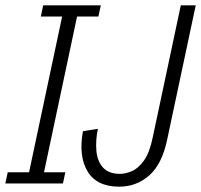

<svg xmlns="http://www.w3.org/2000/svg" viewBox="-63 -688 754 720"><path d="M384 12Q300 12 265.5 -45Q231 -102 248 -196L304 -205Q295 -161 298.5 -122Q302 -83 323.5 -59.5Q345 -36 387 -36Q407 -36 431 -46Q455 -56 476.5 -85.5Q498 -115 510 -174L615 -668H671L564 -165Q545 -73 497 -30.5Q449 12 384 12ZM-43 0 -34 -42H46L170 -626H90L99 -668H315L306 -626H226L102 -42H182L173 0Z"/></svg>

Font: Atkinson Hyperlegible Mono ExtraLight
Style: Italic
Weight: 200
Italic angle: -12°
Monospace: yes
Designer: Elliott Scott, Megan Eiswerth, Linus Boman, Theodore Petrosky, Letters from Sweden
Foundry: Applied Design Works, Letters from Sweden
Version: Version 2.001